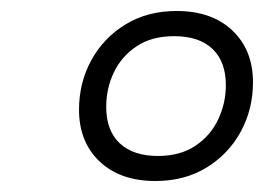

<svg xmlns="http://www.w3.org/2000/svg" viewBox="-20 -698 476 346"><path d="M298.3 -678.2Q361.6 -678.2 398.7 -643.1Q435.9 -607.9 435.9 -549.7Q435.9 -501.2 413.9 -460.8Q391.9 -420.4 352.3 -396.1Q312.6 -371.8 260 -371.8Q196.9 -371.8 159.6 -406.9Q122.4 -442.1 122.4 -500.3Q122.4 -548.8 144.4 -589.2Q166.4 -629.6 206 -653.9Q245.7 -678.2 298.3 -678.2ZM265.3 -416.9Q305.2 -417.2 332.3 -435.4Q359.4 -453.6 373.2 -482.8Q387 -512.1 387 -544.5Q387 -587.1 362.8 -610Q338.7 -632.8 293.6 -632.8Q253.4 -632.8 226.2 -614.6Q198.9 -596.4 185.1 -567.4Q171.4 -538.4 171.4 -505.5Q171.4 -462.9 195.6 -439.9Q219.9 -416.9 265.3 -416.9Z"/></svg>

Font: Newsreader Text
Style: Italic
Weight: 400
Italic angle: -17°
Designer: Hugues Gentile
Foundry: Production Type
Version: Version 1.001